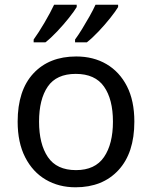

<svg xmlns="http://www.w3.org/2000/svg" viewBox="-20 -786 645 816"><path d="M551 -269Q551 -136 483.5 -63Q416 10 301 10Q230 10 174.5 -22.5Q119 -55 87 -117.5Q55 -180 55 -269Q55 -402 122 -474Q189 -546 304 -546Q377 -546 432.5 -513.5Q488 -481 519.5 -419.5Q551 -358 551 -269ZM146 -269Q146 -174 183.5 -118.5Q221 -63 303 -63Q384 -63 422 -118.5Q460 -174 460 -269Q460 -364 422 -418Q384 -472 302 -472Q220 -472 183 -418Q146 -364 146 -269ZM482 -756Q472 -739 449 -710Q426 -681 399 -652.5Q372 -624 349 -606H299V-618Q313 -637 329 -663Q345 -689 360.5 -716.5Q376 -744 386 -766H482ZM306 -756Q296 -739 273 -710Q250 -681 223 -652.5Q196 -624 173 -606H123V-618Q144 -647 169 -689.5Q194 -732 210 -766H306Z"/></svg>

Font: Noto Sans Hatran
Style: Regular
Weight: 400
Designer: Monotype Design Team
Foundry: Monotype Imaging Inc.
Version: Version 2.001; ttfautohint (v1.8.4.7-5d5b)